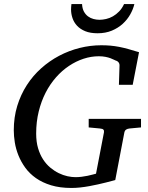

<svg xmlns="http://www.w3.org/2000/svg" viewBox="-20 -910 728 946"><path d="M618.2 -276.9Q608.4 -275.9 601.8 -271.7Q595.2 -267.6 592.8 -257.8L547.9 -22.9Q543 -21.5 530.8 -18.3Q518.6 -15.1 501.5 -10.7Q484.4 -6.3 463.6 -1.7Q442.9 2.9 420.4 7.1Q397.9 11.2 375.2 13.7Q352.5 16.1 332 16.1Q274.9 16.1 231.7 2.9Q188.5 -10.3 157 -32.5Q125.5 -54.7 104.5 -83.7Q83.5 -112.8 70.8 -144.5Q58.1 -176.3 53 -208Q47.9 -239.7 47.9 -268.1Q47.9 -332 64.9 -387.9Q82 -443.8 112.1 -490.5Q142.1 -537.1 182.9 -573.5Q223.6 -609.9 271.7 -635.3Q319.8 -660.6 372.6 -673.8Q425.3 -687 479 -687Q503.4 -687 524.7 -685.1Q545.9 -683.1 567.4 -679Q588.9 -674.8 612.5 -668.2Q636.2 -661.6 665 -652.8L633.8 -492.2H565.9L568.8 -584Q569.8 -595.2 564.5 -602.3Q559.1 -609.4 549.8 -611.8Q547.9 -612.3 541.5 -615.7Q535.2 -619.1 524.7 -623Q514.2 -627 499.5 -629.9Q484.9 -632.8 466.8 -632.8Q429.2 -632.8 391.8 -620.6Q354.5 -608.4 320.1 -585.4Q285.6 -562.5 256.1 -529.1Q226.6 -495.6 204.8 -453.4Q183.1 -411.1 170.7 -360.4Q158.2 -309.6 158.2 -252Q158.2 -211.4 167.5 -179.9Q176.8 -148.4 192.4 -124.5Q208 -100.6 228 -84Q248 -67.4 269.5 -56.9Q291 -46.4 312.5 -41.7Q334 -37.1 352.1 -37.1Q367.2 -37.1 382.6 -39.1Q397.9 -41 411.6 -43.9Q425.3 -46.9 436.3 -49.8Q447.3 -52.7 453.1 -54.2L492.2 -257.8Q493.7 -266.1 489.7 -271Q485.8 -275.9 472.2 -276.9L417 -282.2V-324.2H674.8V-282.2ZM642.1 -890.1Q636.2 -864.7 621.8 -839.1Q607.4 -813.5 584.7 -792.7Q562 -772 531 -759Q500 -746.1 460.4 -746.1Q424.8 -746.1 399.9 -756.3Q375 -766.6 359.6 -783.2Q344.2 -799.8 337.2 -820.8Q330.1 -841.8 330.1 -863.3Q330.1 -869.1 330.6 -876Q331.1 -882.8 332 -890.1H384.3Q385.3 -868.2 393.3 -853.3Q401.4 -838.4 413.6 -829.3Q425.8 -820.3 440.7 -816.4Q455.6 -812.5 470.2 -812.5Q485.4 -812.5 502.7 -816.4Q520 -820.3 536.4 -829.6Q552.7 -838.9 567.1 -853.8Q581.5 -868.7 591.3 -890.1Z"/></svg>

Font: Charis SIL Afr
Style: Italic
Weight: 400
Italic angle: -11°
Foundry: SIL International
Version: Version 5.000